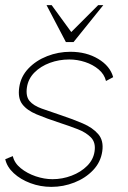

<svg xmlns="http://www.w3.org/2000/svg" viewBox="-52 -719 498 749"><path d="M148.5 10Q105.5 10 66.8 -4.5Q28 -19 1.5 -43.5Q-25 -68 -31.5 -98L-2 -110Q4 -83 29 -62.8Q54 -42.5 87.5 -31.2Q121 -20 152.5 -20Q191.5 -20 227.5 -33.8Q263.5 -47.5 288 -72Q312.5 -96.5 317 -129Q322 -163 302.8 -182.8Q283.5 -202.5 251.2 -215Q219 -227.5 183.5 -239Q128.5 -257 90.5 -273Q52.5 -289 34.8 -312.8Q17 -336.5 23 -378Q29 -420.5 58.8 -451.8Q88.5 -483 132 -500Q175.5 -517 222.5 -517Q285 -517 331.2 -489.2Q377.5 -461.5 389.5 -418L361.5 -403Q355 -429.5 332.8 -448.2Q310.5 -467 280 -477Q249.5 -487 218 -487Q178.5 -487 142.5 -473.8Q106.5 -460.5 82.2 -436Q58 -411.5 53 -378Q48 -343.5 63.2 -325.2Q78.5 -307 110.5 -295.5Q142.5 -284 187.5 -269Q232.5 -254 271 -237.5Q309.5 -221 331.2 -195.8Q353 -170.5 347 -129Q341 -86.5 311.2 -55.2Q281.5 -24 238.2 -7Q195 10 148.5 10ZM205 -555 129.5 -699H149.5L226 -594L331 -699H351L235 -555Z"/></svg>

Font: Urbanist Thin
Style: Italic
Weight: 100
Italic angle: -8°
Designer: Corey Hu
Foundry: Corey Hu
Version: Version 1.321; ttfautohint (v1.8.4.7-5d5b)